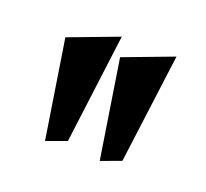

<svg xmlns="http://www.w3.org/2000/svg" viewBox="-60 -770 425 396"><g transform="rotate(20 152.5 -572.0)"><path d="M147 -700.2 116.2 -460 71.8 -443.8 38.1 -659.2ZM267.1 -700.2 235.8 -460 191.9 -443.8 158.2 -659.2Z"/></g></svg>

Font: Redressed
Style: Regular
Weight: 400
Designer: Astigmatic (AOETI)
Foundry: Astigmatic (AOETI)
Version: Version 1.001